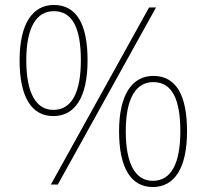

<svg xmlns="http://www.w3.org/2000/svg" viewBox="-20 -744 833 774"><path d="M197 -724C112 -724 59 -649 59 -501C59 -353 107 -276 195 -276C281 -276 333 -350 333 -501C333 -646 289 -724 197 -724ZM609 -714H581L185 0H213ZM197 -699C273 -699 306 -629 306 -501C306 -371 269 -301 195 -301C125 -301 86 -369 86 -501C86 -634 127 -699 197 -699ZM598 -438C513 -438 460 -363 460 -215C460 -67 508 10 596 10C682 10 734 -64 734 -215C734 -360 690 -438 598 -438ZM598 -413C674 -413 707 -343 707 -215C707 -85 670 -15 596 -15C526 -15 487 -83 487 -215C487 -348 528 -413 598 -413Z"/></svg>

Font: Noto Sans Arabic Thin
Style: Regular
Weight: 100
Designer: Monotype Design Team, Nadine Chahine, Nizar Qandah and Khaled Hosny
Foundry: Monotype Imaging Inc.
Version: Version 2.012